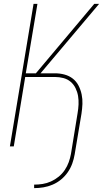

<svg xmlns="http://www.w3.org/2000/svg" viewBox="-20 -755 540 990"><path d="M156 215V197Q178 197 200 193.5Q222 190 243 180.5Q264 171 282.5 156Q301 141 314 121.5Q327 102 334.5 81Q342 60 346 38L380 -171Q384 -194 385 -216.5Q386 -239 382.5 -260Q379 -281 369.5 -300.5Q360 -320 344 -333.5Q328 -347 307 -352.5Q286 -358 264 -358H110L51 0H31L153 -735H173L113 -377H165L466 -735H491L189 -377H264Q289 -377 313 -370.5Q337 -364 355.5 -349.5Q374 -335 385 -313.5Q396 -292 401 -268Q406 -244 405 -219Q404 -194 400 -168L365 41Q361 65 352.5 88.5Q344 112 329.5 133Q315 154 295 170.5Q275 187 251.5 197Q228 207 204 211Q180 215 156 215Z"/></svg>

Font: Iosevka SS04 Thin Oblique
Style: Regular
Weight: 100
Italic angle: -9°
Monospace: yes
Designer: Belleve Invis
Foundry: Belleve Invis
Version: Version 19.0.0; ttfautohint (v1.8.4)